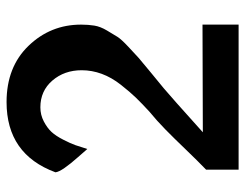

<svg xmlns="http://www.w3.org/2000/svg" viewBox="-101 -646 747 585"><g transform="rotate(-90 272.5 -353.5)"><path d="M40 -558Q95 -707 254 -707Q361 -707 425.5 -640Q490 -573 490 -480Q490 -458 487 -439.5Q484 -421 472 -401Q460 -381 453 -369.5Q446 -358 422 -335.5Q398 -313 388.5 -304.5Q379 -296 343.5 -267Q308 -238 296 -228Q272 -208 162 -109Q217 -109 326 -109.5Q435 -110 490 -110V0H48V-99Q75 -125 109.5 -161Q144 -197 170.5 -223Q197 -249 225 -272L224 -271Q251 -296 267.5 -313Q284 -330 306.5 -358.5Q329 -387 340 -417Q351 -447 351 -478Q351 -531 319.5 -567.5Q288 -604 238 -604Q215 -604 195 -593.5Q175 -583 163 -570Q151 -557 139.5 -534.5Q128 -512 123 -498Q118 -484 111 -461Q107 -466 86.5 -489Q66 -512 53.5 -530Q41 -548 40 -558Z"/></g></svg>

Font: Coval
Style: ExtraBold
Weight: 800
Foundry: Context Ltd
Version: Version 001.000